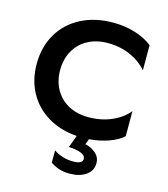

<svg xmlns="http://www.w3.org/2000/svg" viewBox="-130 -779 968 1109"><g transform="rotate(15 354.0 -224.0)"><path d="M447 9 435 42Q470 49 497.5 72.5Q525 96 525 132Q525 177 487.5 203.5Q450 230 389 230Q352 230 323 219.5Q294 209 275 195V122Q328 157 391 157Q420 157 434 149Q448 141 448 127Q448 88 347 82L374 9Q275 2 200 -43Q125 -88 84 -163Q43 -238 43 -334Q43 -436 89 -514Q135 -592 218 -635Q301 -678 410 -678Q481 -678 543 -658.5Q605 -639 645 -606V-456Q606 -502 545 -529Q484 -556 410 -556Q343 -556 291.5 -528.5Q240 -501 211.5 -450.5Q183 -400 183 -334Q183 -269 211.5 -218.5Q240 -168 291.5 -140.5Q343 -113 410 -113Q486 -113 548.5 -140Q611 -167 648 -213V-63Q619 -35 564.5 -15.5Q510 4 447 9Z"/></g></svg>

Font: Madhuban SemiBold
Style: Regular
Weight: 600
Designer: jaikishan Patel
Foundry: MagicType
Version: Version 1.000